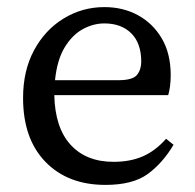

<svg xmlns="http://www.w3.org/2000/svg" viewBox="-20 -508 550 541"><path d="M274 -442Q243 -442 213.5 -426Q184 -410 162.5 -375Q141 -340 135 -282H313Q354 -282 366 -297Q378 -312 378 -334Q378 -386 350 -414Q322 -442 274 -442ZM277 13Q171 13 108 -52Q45 -117 45 -232Q45 -309 76 -366.5Q107 -424 159.5 -456Q212 -488 274 -488Q327 -488 369 -465Q411 -442 436 -399.5Q461 -357 461 -296Q461 -279 459 -264.5Q457 -250 454 -240H133Q135 -148 179 -100Q223 -52 300 -52Q347 -52 382.5 -67.5Q418 -83 448 -117L469 -100Q438 -48 396 -17.5Q354 13 277 13Z"/></svg>

Font: Source Serif 4
Style: Regular
Weight: 400
Designer: Frank Grießhammer
Foundry: Adobe
Version: Version 4.005;hotconv 1.1.0;makeotfexe 2.6.0